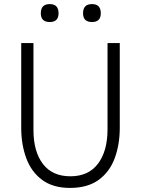

<svg xmlns="http://www.w3.org/2000/svg" viewBox="-20 -911 691 941"><path d="M180 -846Q180 -891 224 -891Q267 -891 267 -846Q267 -803 224 -803Q180 -803 180 -846ZM387 -846Q387 -891 431 -891Q474 -891 474 -846Q474 -803 431 -803Q387 -803 387 -846ZM84 -285V-700H144V-273Q144 -169 190 -108Q236 -47 325 -47Q414 -47 460.5 -109Q507 -171 507 -277V-700H567V-285Q567 -202 542 -135Q517 -68 463 -29Q409 10 323 10Q240 10 187 -29Q134 -68 109 -135Q84 -202 84 -285Z"/></svg>

Font: Haskoy Light
Style: Regular
Weight: 300
Designer: Ertekin Erdin
Foundry: Ertekin Erdin
Version: Version 2.000; ttfautohint (v1.8.4.7-5d5b)